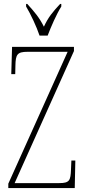

<svg xmlns="http://www.w3.org/2000/svg" viewBox="-20 -951 431 971"><path d="M180 -771H221C238 -816 266 -880 290 -918V-931H284C247 -891 224 -864 202 -816C178 -864 154 -891 118 -931H112V-918C135 -880 165 -816 180 -771ZM22 0H358L361 -139H341L339 -93C337 -39 332 -25 280 -25H54L354 -693V-714H41L37 -576H57L58 -620C59 -675 67 -689 119 -689H322L22 -22Z"/></svg>

Font: Noto Serif Devanagari ExtraCondensed Thin
Style: Regular
Weight: 100
Width: 2
Designer: Universal Thirst, Indian Type Foundry and the Monotype Design Team
Foundry: Monotype Imaging Inc.
Version: Version 2.004